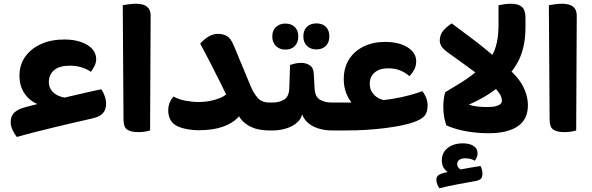

<svg xmlns="http://www.w3.org/2000/svg" viewBox="-20 -697 3166 1026"><path d="M324 -486Q373 -486 411.5 -473Q450 -460 472 -436.5Q494 -413 494 -381Q494 -363 485.5 -345.5Q477 -328 466 -313Q443 -329 414.5 -337.5Q386 -346 354 -346Q297 -346 269 -322Q241 -298 241 -258Q241 -237 251.5 -219.5Q262 -202 282 -190.5Q302 -179 332 -174L198 -134Q145 -151 114.5 -192.5Q84 -234 84 -292Q84 -351 115 -394.5Q146 -438 200 -462Q254 -486 324 -486ZM521 -220Q532 -205 539.5 -183.5Q547 -162 547 -143Q547 -111 529.5 -91.5Q512 -72 468 -63Q425 -53 374.5 -41.5Q324 -30 271 -17Q218 -4 166.5 9Q115 22 70 35Q57 19 47 -2.5Q37 -24 37 -44Q37 -77 56.5 -95.5Q76 -114 118 -125Q147 -133 186 -142.5Q225 -152 269.5 -162.5Q314 -173 359 -183.5Q404 -194 446 -203.5Q488 -213 521 -220Z M719 9Q679 9 659.5 -4.5Q640 -18 640 -58L636 -669Q647 -671 666.5 -674Q686 -677 707 -677Q785 -677 785 -614L782 0Q773 3 756.5 6Q740 9 719 9Z M1419 0Q1361 0 1322 -18.5Q1283 -37 1263 -66.5Q1243 -96 1238 -129L1214 -137Q1188 -194 1159.5 -251.5Q1131 -309 1103 -363Q1075 -417 1050 -464Q1067 -484 1091.5 -500Q1116 -516 1145 -516Q1172 -516 1192.5 -504.5Q1213 -493 1229 -454L1321 -233Q1336 -198 1357.5 -173.5Q1379 -149 1422 -149H1435V0ZM1039 -1Q1013 -1 984 -6Q955 -11 933 -20Q904 -33 891.5 -55.5Q879 -78 879 -107Q879 -132 888 -151.5Q897 -171 908 -181Q934 -166 970.5 -159Q1007 -152 1040 -152Q1078 -152 1111 -159.5Q1144 -167 1168 -179Q1192 -191 1200 -207L1283 -128Q1278 -97 1250 -67.5Q1222 -38 1170 -19.5Q1118 -1 1039 -1ZM1435 0V-149Q1444 -136 1448.5 -117.5Q1453 -99 1453 -75Q1453 -51 1448 -32Q1443 -13 1435 0Z M1411 0V-149H1435Q1472 -149 1498.5 -165Q1525 -181 1526 -228L1530 -350Q1542 -354 1556.5 -357.5Q1571 -361 1591 -361Q1616 -361 1636 -347.5Q1656 -334 1657 -300L1661 -226Q1663 -180 1689.5 -164.5Q1716 -149 1753 -149H1774V0H1751Q1716 0 1681.5 -10.5Q1647 -21 1622.5 -43.5Q1598 -66 1589 -103L1598 -104Q1594 -66 1569 -43.5Q1544 -21 1509 -10.5Q1474 0 1440 0ZM1774 0V-149Q1782 -136 1786.5 -117.5Q1791 -99 1791 -75Q1791 -51 1786.5 -32Q1782 -13 1774 0ZM1505 -432Q1474 -432 1454.5 -451Q1435 -470 1435 -502Q1435 -534 1454.5 -552.5Q1474 -571 1505 -571Q1537 -571 1555.5 -552.5Q1574 -534 1574 -502Q1574 -470 1555.5 -451Q1537 -432 1505 -432ZM1671 -433Q1639 -433 1620 -452Q1601 -471 1601 -502Q1601 -535 1620 -553.5Q1639 -572 1671 -572Q1703 -572 1721.5 -553.5Q1740 -535 1740 -502Q1740 -471 1721.5 -452Q1703 -433 1671 -433Z M1965 -156Q2024 -160 2076 -168.5Q2128 -177 2169.5 -188.5Q2211 -200 2237 -210Q2247 -198 2256 -177.5Q2265 -157 2265 -134Q2265 -95 2247.5 -76.5Q2230 -58 2190 -44Q2163 -34 2122.5 -26Q2082 -18 2034 -12Q1986 -6 1935 -3Q1884 0 1837 0H1758V-149H1876ZM1924 -95Q1870 -125 1843.5 -171Q1817 -217 1817 -274Q1817 -335 1845 -379.5Q1873 -424 1923 -448.5Q1973 -473 2038 -473Q2112 -473 2158 -444Q2204 -415 2204 -370Q2204 -343 2192.5 -323Q2181 -303 2168 -290Q2145 -310 2117.5 -321Q2090 -332 2055 -332Q2008 -332 1981.5 -309Q1955 -286 1956 -248Q1956 -212 1983 -186.5Q2010 -161 2056 -159Z M2591 15Q2536 15 2477 5.5Q2418 -4 2365 -27Q2357 -52 2353 -74Q2349 -96 2349 -129Q2349 -148 2351.5 -167.5Q2354 -187 2359 -204Q2398 -227 2450 -259.5Q2502 -292 2556 -341L2572 -354Q2594 -375 2610 -402Q2626 -429 2635 -470Q2644 -511 2644 -570V-669Q2654 -671 2672.5 -674Q2691 -677 2711 -677Q2749 -677 2768.5 -660.5Q2788 -644 2788 -602V-553Q2788 -488 2775.5 -440Q2763 -392 2743 -358Q2723 -324 2702.5 -301Q2682 -278 2669 -265L2661 -246Q2617 -209 2574.5 -183.5Q2532 -158 2485 -138Q2508 -130 2533.5 -127.5Q2559 -125 2582 -125Q2612 -125 2629.5 -129.5Q2647 -134 2654.5 -141.5Q2662 -149 2662 -158Q2662 -180 2646 -202Q2630 -224 2596 -253L2563 -278Q2542 -294 2515.5 -313.5Q2489 -333 2461.5 -353Q2434 -373 2410 -390Q2386 -407 2370 -419Q2349 -434 2339.5 -449Q2330 -464 2330 -480Q2330 -512 2349.5 -534Q2369 -556 2394 -572Q2447 -533 2516 -480.5Q2585 -428 2648 -371L2679 -344Q2744 -293 2772.5 -240Q2801 -187 2801 -134Q2801 -59 2746.5 -22Q2692 15 2591 15ZM2453 69Q2488 69 2510 82.5Q2532 96 2532 124Q2532 134 2527.5 144Q2523 154 2517 162Q2508 156 2495 152.5Q2482 149 2468 149Q2445 149 2434 157.5Q2423 166 2423 180Q2423 191 2430.5 200Q2438 209 2456 212L2388 230Q2367 222 2354 204.5Q2341 187 2341 160Q2341 118 2372.5 93.5Q2404 69 2453 69ZM2548 190Q2553 199 2555.5 210.5Q2558 222 2558 232Q2558 250 2549.5 258.5Q2541 267 2518 271Q2474 279 2424.5 288Q2375 297 2328 309Q2322 301 2317 289Q2312 277 2312 263Q2312 247 2323.5 239Q2335 231 2355 226Q2387 219 2420.5 212.5Q2454 206 2486.5 200Q2519 194 2548 190Z M2996 9Q2956 9 2936.5 -4.5Q2917 -18 2917 -58L2913 -669Q2924 -671 2943.5 -674Q2963 -677 2984 -677Q3062 -677 3062 -614L3059 0Q3050 3 3033.5 6Q3017 9 2996 9Z"/></svg>

Font: Baloo Bhaijaan 2
Style: Bold
Weight: 700
Designer: Sanskriti Dholi, Noopur Datye and Ek Type
Foundry: Ek Type
Version: Version 1.701